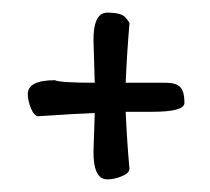

<svg xmlns="http://www.w3.org/2000/svg" viewBox="-20 -276 332 304"><path d="M272 -113Q272 -99 221 -99H179Q181 -52 185 -9Q185 -2 173 3Q161 8 150 8Q128 8 128 -35Q128 -39 130 -97Q100 -96 41 -92Q34 -92 29 -104.5Q24 -117 24 -127Q24 -149 67 -149Q75 -145 130 -145Q128 -210 128 -213Q128 -256 150 -256Q172 -256 178.5 -248.5Q185 -241 185 -239Q181 -192 179 -145H242Q258 -145 265 -138.5Q272 -132 272 -113Z"/></svg>

Font: Dr Sugiyama
Style: Regular
Weight: 400
Designer: Alejandro Paul
Foundry: Alejandro Paul
Version: Version 1.000